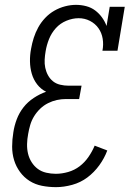

<svg xmlns="http://www.w3.org/2000/svg" viewBox="-20 -763 540 791"><path d="M211 8Q181 8 153 2.5Q125 -3 102 -17.5Q79 -32 62.5 -54.5Q46 -77 38 -103.5Q30 -130 30 -159Q30 -188 35 -218Q39 -245 49 -271.5Q59 -298 76.5 -320.5Q94 -343 119 -359.5Q144 -376 170 -385Q148 -396 133 -415.5Q118 -435 111 -459Q104 -483 103.5 -509.5Q103 -536 108 -562Q112 -585 119 -607Q126 -629 137.5 -650Q149 -671 166 -689Q183 -707 204 -719Q225 -731 248 -737Q271 -743 293 -743Q315 -743 335.5 -737.5Q356 -732 372 -720Q388 -708 400 -691.5Q412 -675 419 -656L432 -735H494L464 -554H402Q407 -579 403 -603.5Q399 -628 385.5 -647Q372 -666 350.5 -677Q329 -688 304 -688Q279 -688 253.5 -677.5Q228 -667 210 -647Q192 -627 182 -602Q172 -577 168 -552Q165 -535 164 -517.5Q163 -500 166.5 -483.5Q170 -467 178 -452.5Q186 -438 198.5 -428Q211 -418 228 -414Q245 -410 262 -410H316L306 -355H252Q233 -355 214.5 -351Q196 -347 178 -338Q160 -329 145.5 -315Q131 -301 120.5 -284Q110 -267 104.5 -248Q99 -229 96 -211Q92 -190 91.5 -169.5Q91 -149 95.5 -130Q100 -111 110.5 -94.5Q121 -78 136 -67Q151 -56 170.5 -51.5Q190 -47 210 -47Q235 -47 261 -54.5Q287 -62 308 -78Q329 -94 344.5 -116.5Q360 -139 370 -163L422 -143Q410 -111 389 -82Q368 -53 340 -32Q312 -11 277.5 -1.5Q243 8 211 8Z"/></svg>

Font: Iosevka Curly Slab Light
Style: Italic
Weight: 300
Italic angle: -9°
Monospace: yes
Designer: Belleve Invis
Foundry: Belleve Invis
Version: Version 22.1.2; ttfautohint (v1.8.4)